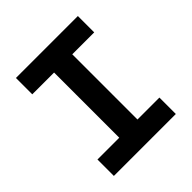

<svg xmlns="http://www.w3.org/2000/svg" viewBox="-187 -827 961 961"><g transform="rotate(-45 293.0 -346.5)"><path d="M73.7 0H512.2V-116.2H356.9V-577.6H512.2V-693.4H73.7V-577.6H228V-116.2H73.7Z"/></g></svg>

Font: Cascadia Code
Style: Bold
Weight: 700
Monospace: yes
Designer: Aaron Bell
Foundry: Saja Typeworks
Version: Version 2404.023